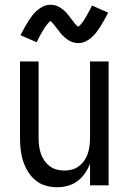

<svg xmlns="http://www.w3.org/2000/svg" viewBox="-20 -778 540 806"><path d="M220 8Q195 8 171 1Q147 -6 128.5 -21.5Q110 -37 97 -58.5Q84 -80 76.5 -103.5Q69 -127 66.5 -151.5Q64 -176 64 -200V-520H142V-200Q142 -183 144 -166.5Q146 -150 151 -134.5Q156 -119 165.5 -105Q175 -91 188 -81Q201 -71 217 -66.5Q233 -62 250 -62Q267 -62 283 -66.5Q299 -71 312 -81Q325 -91 334.5 -105Q344 -119 349 -134.5Q354 -150 356 -166.5Q358 -183 358 -200V-520H436V0H358V-91Q350 -70 337 -51Q324 -32 305.5 -18Q287 -4 264.5 2Q242 8 220 8ZM308 -597Q303 -597 298 -598Q293 -599 288.5 -600Q284 -601 279.5 -603Q275 -605 270.5 -607.5Q266 -610 262.5 -612.5Q259 -615 255.5 -618Q252 -621 248 -624.5Q244 -628 240.5 -631.5Q237 -635 234 -639Q231 -643 228.5 -646.5Q226 -650 223 -653.5Q220 -657 216.5 -661.5Q213 -666 210 -670Q207 -674 204 -677.5Q201 -681 197.5 -684.5Q194 -688 192 -690Q189 -688 187 -686Q185 -684 181.5 -680Q178 -676 177 -674.5Q176 -673 174 -670.5Q172 -668 170.5 -666Q169 -664 167 -661Q165 -658 163.5 -655Q162 -652 160 -649Q158 -646 156 -642.5Q154 -639 152 -635.5Q150 -632 147.5 -627.5Q145 -623 143 -619Q141 -615 138.5 -610Q136 -605 134 -601L66 -630Q75 -648 83.5 -663Q92 -678 100 -690.5Q108 -703 116 -713.5Q124 -724 136 -734.5Q148 -745 162 -751.5Q176 -758 192 -758Q202 -758 211.5 -755.5Q221 -753 229.5 -748Q238 -743 245.5 -737Q253 -731 259.5 -723.5Q266 -716 271 -709.5Q276 -703 283 -693.5Q290 -684 295.5 -677.5Q301 -671 308 -666Q311 -668 313 -669.5Q315 -671 318.5 -675Q322 -679 323 -680.5Q324 -682 326 -684.5Q328 -687 329.5 -689Q331 -691 333 -694Q335 -697 336.5 -700Q338 -703 340 -706Q342 -709 344 -712.5Q346 -716 348 -720Q350 -724 352.5 -728Q355 -732 357 -736Q359 -740 361.5 -745Q364 -750 366 -755L434 -725Q425 -707 416.5 -692Q408 -677 400 -664.5Q392 -652 384 -641.5Q376 -631 364 -620.5Q352 -610 338 -603.5Q324 -597 308 -597Z"/></svg>

Font: Iosevka SS04
Style: Regular
Weight: 400
Monospace: yes
Designer: Belleve Invis
Foundry: Belleve Invis
Version: Version 19.0.0; ttfautohint (v1.8.4)